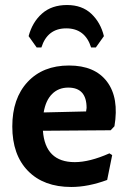

<svg xmlns="http://www.w3.org/2000/svg" viewBox="-20 -735 512 765"><path d="M126 -546 94 -591Q109 -647 147.5 -681Q186 -715 247 -715Q307 -715 344 -680Q381 -645 394 -591L362 -546H343Q319 -622 244 -622Q169 -622 145 -546ZM264 10Q154 10 91.5 -54Q29 -118 29 -231Q29 -343 90 -408.5Q151 -474 255 -474Q358 -474 406.5 -409.5Q455 -345 436 -232L421 -216L151 -214Q160 -89 278 -89Q337 -89 416 -124L427 -117L407 -18Q331 10 264 10ZM252 -386Q213 -386 187.5 -360.5Q162 -335 154 -287L323 -291L325 -305Q325 -386 252 -386Z"/></svg>

Font: Alegreya Sans SC
Style: Bold
Weight: 700
Designer: Juan Pablo del Peral
Foundry: Huerta Tipografica
Version: Version 2.007